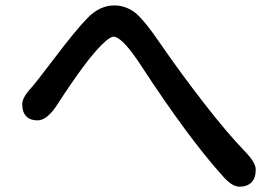

<svg xmlns="http://www.w3.org/2000/svg" viewBox="-20 -704 1040 721"><path d="M407.2 -566.4Q401.4 -566.4 392.1 -561Q379.4 -553.2 361.3 -535.2Q302.7 -477.1 197.8 -315.4Q158.2 -252 121.1 -252Q93.8 -252 79.1 -266.6Q63.5 -282.2 63.5 -312.5Q63.5 -335.4 91.3 -367.7Q103 -377.9 182.9 -483.4Q262.7 -588.9 307.1 -634.8Q353.5 -683.6 409.2 -683.6Q448.2 -683.6 482.4 -660.2Q516.1 -637.2 586.4 -534.2Q655.8 -433.1 744.9 -318.1Q834 -203.1 899.9 -135.3Q921.9 -112.3 931.2 -95.9Q940.4 -79.6 940.4 -67.4Q940.4 -35.2 923.8 -18.6Q907.7 -2.9 878.9 -2.9Q852.5 -2.9 819.8 -39.1Q687.5 -185.1 508.3 -460Q447.3 -553.2 414.1 -564.9Q410.2 -566.4 407.2 -566.4Z"/></svg>

Font: YuPearl-SemiBold
Style: SemiBold
Weight: 600
Designer: Max Yao
Foundry: Max-Everyday
Version: Version 1.011; ttfautohint (v1.8.3)